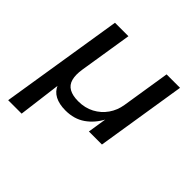

<svg xmlns="http://www.w3.org/2000/svg" viewBox="-171 -650 989 989"><g transform="rotate(45 324.0 -155.5)"><path d="M19 180 126 -491H224L178 -202Q171 -158 179 -128.5Q187 -99 212 -85Q237 -71 278 -71Q327 -71 365.5 -91.5Q404 -112 428.5 -147Q453 -182 460 -226L502 -491H600L522 0H427L444 -108H446Q418 -54 373 -22.5Q328 9 265 9Q219 9 188.5 -7Q158 -23 145 -55H147L117 180Z"/></g></svg>

Font: Nunito Sans 10pt SemiExpanded Medium
Style: Italic
Weight: 500
Width: 6
Italic angle: -9°
Designer: Vernon Adams
Foundry: Vernon Adams
Version: Version 3.101;gftools[0.9.27]